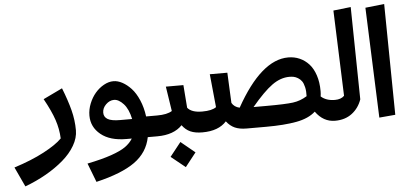

<svg xmlns="http://www.w3.org/2000/svg" viewBox="-132 -915 2846 1331"><g transform="rotate(-5 1290.5 -249.5)"><path d="M-5.9 266.1 -69.8 128.9Q51.8 90.3 139.6 43.7Q227.5 -2.9 267.1 -43.9Q264.2 -110.4 242.9 -173.8Q221.7 -237.3 172.9 -325.2L306.2 -389.2Q340.8 -301.8 358.9 -231.7Q377 -161.6 377 -90.8Q377 -38.1 346.2 14.9Q315.4 67.9 262.2 113.5Q209 159.2 140.9 198Q72.8 236.8 -5.9 266.1Z M956.1 -61 936 0H869.1Q848.6 105.5 757.6 170.7Q666.5 235.8 487.8 277.8L437 146Q540 125 605.2 102.3Q670.4 79.6 704.1 55.9Q737.8 32.2 757.8 0H720.2Q606.9 0 543 -52Q479 -104 479 -184.1Q479 -226.1 495.6 -267.3Q512.2 -308.6 538.3 -339.1Q564.5 -369.6 598.1 -388.4Q631.8 -407.2 665 -407.2Q695.3 -407.2 727.1 -390.1Q758.8 -373 788.1 -341.6Q817.4 -310.1 839.6 -258.5Q861.8 -207 870.1 -144H947.8ZM688 -134.8H772Q757.3 -205.1 723.9 -241.5Q690.4 -277.8 658.2 -277.8Q627.4 -277.8 601.8 -252.7Q576.2 -227.5 576.2 -195.8Q576.2 -165.5 602.5 -150.1Q628.9 -134.8 688 -134.8Z M1260.7 -144 1269.5 -63 1249.5 0Q1199.2 0 1166.3 -14.6Q1133.3 -29.3 1109.4 -62Q1050.3 0 935.5 0L915.5 -63L946.8 -144Q1016.6 -144 1050.8 -166L1024.4 -337.9H1146.5L1158.7 -179.2Q1187 -144 1260.7 -144ZM1014.6 149.9 1091.3 53.2 1189.5 133.8 1113.8 230Z M2184.6 -144 2193.4 -60.1 2173.3 0Q2091.3 0 2037.6 -75.2Q1989.7 -31.7 1904.5 -15.9Q1819.3 0 1691.4 0H1556.6Q1508.3 0 1475.3 -14.6Q1442.4 -29.3 1417.5 -62Q1362.3 0 1249.5 0L1229.5 -63L1260.7 -144Q1328.6 -144 1358.4 -166L1335.4 -397H1457.5L1467.3 -186Q1483.9 -156.2 1521.5 -147.9Q1698.7 -465.8 1886.7 -465.8Q1929.2 -465.8 1965.8 -449.7Q2002.4 -433.6 2030.3 -403.1Q2058.1 -372.6 2074.2 -324Q2090.3 -275.4 2090.3 -213.9Q2090.3 -193.4 2087.4 -176.8Q2124 -144 2184.6 -144ZM1990.7 -187Q1992.2 -223.1 1985.8 -250.2Q1979.5 -277.3 1968.8 -292.2Q1958 -307.1 1942.4 -316.4Q1926.8 -325.7 1912.8 -328.4Q1898.9 -331.1 1883.3 -331.1Q1821.3 -331.1 1762 -288.3Q1702.6 -245.6 1617.7 -144H1706.5Q1839.8 -144 1892.6 -151.1Q1945.3 -158.2 1990.7 -187Z M2173.3 0 2153.3 -62 2184.6 -144Q2226.6 -144 2249.5 -167L2227.5 -762.2L2349.1 -775.9L2359.4 -132.8Q2338.9 -73.2 2291 -36.6Q2243.2 0 2173.3 0Z M2591.8 -4.9 2480 4.9 2450.2 -762.2 2582 -776.9Z"/></g></svg>

Font: FiraGO SemiBold
Style: Italic
Weight: 600
Italic angle: -8°
Designer: bBox Type GmbH
Foundry: bBox Type GmbH
Version: Version 1.001;PS 001.001;hotconv 1.0.88;makeotf.lib2.5.64775